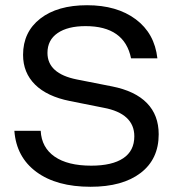

<svg xmlns="http://www.w3.org/2000/svg" viewBox="-20 -705 677 735"><path d="M326.7 10Q196.7 10 119.6 -46.7Q42.5 -103.3 35 -204.2H135.8Q139.2 -140 189.2 -105.4Q239.2 -70.8 329.2 -70.8Q409.2 -70.8 451.7 -99.2Q494.2 -127.5 494.2 -183.3Q494.2 -226.7 464.6 -254.2Q435 -281.7 376.7 -292.5L247.5 -318.3Q160 -335.8 114.2 -381.2Q68.3 -426.7 68.3 -495Q68.3 -582.5 134.2 -633.8Q200 -685 313.3 -685Q427.5 -685 499.6 -631.2Q571.7 -577.5 582.5 -481.7H481.7Q456.7 -605 307.5 -605Q239.2 -605 200.4 -578.3Q161.7 -551.7 161.7 -502.5Q161.7 -423.3 274.2 -400.8L409.2 -374.2Q497.5 -356.7 542.5 -310.4Q587.5 -264.2 587.5 -190.8Q587.5 -95.8 518.3 -42.9Q449.2 10 326.7 10Z"/></svg>

Font: Funnel Display
Style: Regular
Weight: 400
Designer: NORD ID, Kristian Moeller
Foundry: Dicotype
Version: Version 1.000